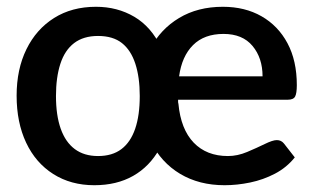

<svg xmlns="http://www.w3.org/2000/svg" viewBox="-20 -539 924 566"><path d="M258 7Q189 7 137 -26Q85 -59 57 -118.5Q29 -178 29 -257Q29 -335 58 -394Q87 -453 139.5 -486Q192 -519 263 -519Q326 -519 376 -489.5Q426 -460 455 -399L450 -100Q421 -48 372.5 -20.5Q324 7 258 7ZM269 -79Q311 -79 338 -99.5Q365 -120 378.5 -159.5Q392 -199 392 -256Q392 -311 379 -351Q366 -391 339.5 -412Q313 -433 269 -433Q226 -433 198.5 -412Q171 -391 158 -351Q145 -311 145 -256Q145 -199 159 -159.5Q173 -120 200.5 -99.5Q228 -79 269 -79ZM642 7Q567 7 511 -26.5Q455 -60 424 -122Q393 -184 393 -267Q393 -338 423 -395.5Q453 -453 508 -486Q563 -519 637 -519Q702 -519 751 -491Q800 -463 827.5 -411.5Q855 -360 855 -288Q855 -264 850 -254.5Q845 -245 828 -245H505Q505 -242 505 -239Q505 -236 506 -233Q513 -158 551 -118.5Q589 -79 652 -79Q680 -79 708.5 -91Q737 -103 760.5 -114.5Q784 -126 796 -126Q809 -126 817 -116L849 -75Q825 -45 790.5 -27Q756 -9 717.5 -1Q679 7 642 7ZM508 -314H754Q754 -368 724.5 -403.5Q695 -439 639 -439Q582 -439 549 -406Q516 -373 508 -314Z"/></svg>

Font: Aleo SemiBold
Style: Regular
Weight: 600
Designer: Alessio Laiso
Foundry: Alessio Laiso
Version: Version 2.001;gftools[0.9.29]